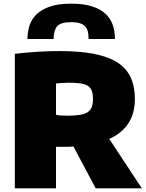

<svg xmlns="http://www.w3.org/2000/svg" viewBox="-20 -1029 795 1049"><path d="M381 -229Q366 -227 350.5 -227Q335 -227 318 -227H286V0H61V-735Q190 -750 306 -750Q414 -750 492 -735Q570 -720 620 -688.5Q670 -657 693.5 -607Q717 -557 717 -488Q717 -333 577 -270L755 0H503ZM350 -397Q390 -397 417 -401.5Q444 -406 459.5 -416.5Q475 -427 481.5 -444.5Q488 -462 488 -488Q488 -514 482 -531.5Q476 -549 461.5 -559Q447 -569 421.5 -573Q396 -577 357 -577Q343 -577 321.5 -576Q300 -575 286 -573V-402Q297 -399 311 -398Q325 -397 350 -397ZM464 -816Q464 -839 460 -856Q456 -873 445.5 -884.5Q435 -896 416.5 -902Q398 -908 369 -908Q311 -908 292 -885Q273 -862 273 -816H130Q130 -856 142 -891.5Q154 -927 182 -953Q210 -979 255.5 -994Q301 -1009 369 -1009Q436 -1009 482 -994.5Q528 -980 556 -954Q584 -928 596 -893Q608 -858 608 -816Z"/></svg>

Font: Encode Sans Normal
Style: Black
Weight: 900
Designer: Pablo Impallari, Andres Torresi
Foundry: Pablo Impallari, Andres Torresi
Version: Version 1.000; ttfautohint (v1.00) -l 8 -r 50 -G 200 -x 14 -